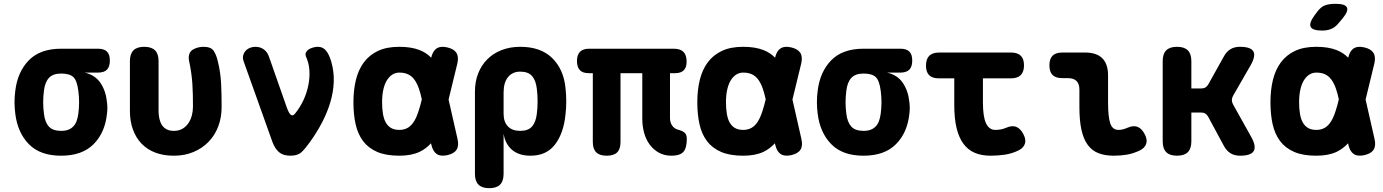

<svg xmlns="http://www.w3.org/2000/svg" viewBox="-20 -805 7240 1005"><path d="M493 -425H423Q477 -413 505.5 -371.5Q534 -330 540 -270Q542 -255 542 -240Q542 -225 540 -210Q530 -111 470 -50.5Q410 10 300 10Q190 10 131 -50.5Q72 -111 60 -210Q56 -240 56 -270Q56 -300 60 -330Q72 -429 131 -489.5Q190 -550 300 -550H493Q525 -550 540 -535Q555 -520 555 -488Q555 -456 540 -440.5Q525 -425 493 -425ZM300 -120Q322 -120 337.5 -126Q353 -132 364 -143.5Q375 -155 381 -171.5Q387 -188 390 -210Q394 -240 394 -270Q394 -300 390 -330Q383 -384 363.5 -402Q344 -420 300 -420Q257 -420 236 -397Q215 -374 210 -330Q206 -300 206 -270Q206 -240 210 -210Q215 -166 235.5 -143Q256 -120 300 -120Z M660 -485Q660 -523 678.5 -541.5Q697 -560 735 -560Q773 -560 791.5 -541.5Q810 -523 810 -485V-225Q810 -204 814 -185Q818 -166 827 -151.5Q836 -137 851.5 -128.5Q867 -120 890 -120Q917 -120 936 -131.5Q955 -143 967 -161.5Q979 -180 984.5 -202Q990 -224 990 -245Q990 -278 989.5 -307.5Q989 -337 987 -365.5Q985 -394 981 -423Q977 -452 970 -485Q969 -490 968.5 -493.5Q968 -497 968 -502Q968 -534 992.5 -547Q1017 -560 1045 -560Q1084 -560 1098 -539.5Q1112 -519 1120 -485Q1128 -453 1132 -423.5Q1136 -394 1137.5 -365Q1139 -336 1139.5 -306.5Q1140 -277 1140 -244Q1140 -190 1122.5 -143.5Q1105 -97 1072 -63Q1039 -29 993 -9.5Q947 10 890 10Q836 10 793.5 -6Q751 -22 721.5 -52.5Q692 -83 676 -126.5Q660 -170 660 -224Z M1406 -62 1256 -482Q1249 -501 1253 -515.5Q1257 -530 1266.5 -540Q1276 -550 1289.5 -555Q1303 -560 1316 -560Q1343 -560 1361.5 -546Q1380 -532 1388 -508L1481 -243Q1492 -212 1502.5 -204Q1513 -196 1524 -210Q1551 -243 1568.5 -281Q1586 -319 1594 -359Q1602 -399 1599.5 -437Q1597 -475 1582 -508Q1577 -520 1581 -529.5Q1585 -539 1594.5 -545.5Q1604 -552 1617.5 -556Q1631 -560 1644 -560Q1670 -560 1686.5 -540Q1703 -520 1714 -482Q1729 -430 1727 -376.5Q1725 -323 1709 -269.5Q1693 -216 1665 -162.5Q1637 -109 1599 -57Q1577 -26 1557.5 -8Q1538 10 1500 10Q1462 10 1440.5 -8.5Q1419 -27 1406 -62Z M2375 -77Q2383 -42 2370 -21.5Q2357 -1 2322 7Q2287 15 2266.5 1.5Q2246 -12 2238 -47L2236 -55Q2211 -27 2176 -10Q2133 10 2070 10Q2000 10 1954 -10Q1908 -30 1880.5 -66.5Q1853 -103 1841.5 -154.5Q1830 -206 1830 -270Q1830 -334 1843 -387Q1856 -440 1884.5 -478.5Q1913 -517 1958.5 -538.5Q2004 -560 2070 -560Q2133 -560 2176 -543Q2212 -529 2237 -503Q2245 -538 2266 -552Q2286 -565 2321 -557Q2356 -549 2369 -528.5Q2382 -508 2374 -473L2328 -284ZM2188 -285Q2181 -318 2172 -343Q2162 -371 2148 -389.5Q2134 -408 2115 -416.5Q2096 -425 2070 -425Q2050 -425 2033.5 -414.5Q2017 -404 2005 -384.5Q1993 -365 1986.5 -336Q1980 -307 1980 -270Q1980 -234 1985 -206.5Q1990 -179 2001 -161Q2012 -143 2029 -134Q2046 -125 2070 -125Q2096 -125 2115 -136.5Q2134 -148 2147.5 -170Q2161 -192 2171 -224Q2180 -251 2188 -285Z M2541 180Q2503 180 2484.5 161.5Q2466 143 2466 105V-325Q2466 -378 2483 -421Q2500 -464 2531 -495Q2562 -526 2606 -543Q2650 -560 2703 -560Q2810 -560 2870 -501.5Q2930 -443 2940 -345Q2944 -310 2944 -275Q2944 -240 2940 -205Q2930 -107 2885 -48.5Q2840 10 2757 10Q2697 10 2661 -20Q2625 -50 2616 -105V105Q2616 143 2597.5 161.5Q2579 180 2541 180ZM2703 -120Q2745 -120 2765 -143Q2785 -166 2790 -210Q2794 -242 2794 -275Q2794 -308 2790 -340Q2785 -384 2765 -407Q2745 -430 2703 -430Q2682 -430 2666 -422.5Q2650 -415 2638.5 -400.5Q2627 -386 2621.5 -366Q2616 -346 2616 -320V-210Q2616 -167 2638.5 -143.5Q2661 -120 2703 -120Z M3495 10Q3457 10 3428.5 -6Q3400 -22 3380.5 -48.5Q3361 -75 3351.5 -110Q3342 -145 3342 -183V-422H3228V-62Q3228 -25 3210.5 -7.5Q3193 10 3156 10Q3119 10 3101 -7.5Q3083 -25 3083 -62V-422H3062Q3030 -422 3015 -438Q3000 -454 3000 -486Q3000 -518 3016 -534Q3032 -550 3064 -550H3506Q3541 -550 3557.5 -533.5Q3574 -517 3574 -482Q3574 -452 3559 -437Q3544 -422 3514 -422H3487V-188Q3487 -164 3498.5 -147.5Q3510 -131 3530 -126Q3556 -119 3565.5 -108.5Q3575 -98 3575 -78Q3575 -30 3557 -10Q3539 10 3495 10Z M4175 -77Q4183 -42 4170 -21.5Q4157 -1 4122 7Q4087 15 4066.5 1.5Q4046 -12 4038 -47L4036 -55Q4011 -27 3976 -10Q3933 10 3870 10Q3800 10 3754 -10Q3708 -30 3680.5 -66.5Q3653 -103 3641.5 -154.5Q3630 -206 3630 -270Q3630 -334 3643 -387Q3656 -440 3684.5 -478.5Q3713 -517 3758.5 -538.5Q3804 -560 3870 -560Q3933 -560 3976 -543Q4012 -529 4037 -503Q4045 -538 4066 -552Q4086 -565 4121 -557Q4156 -549 4169 -528.5Q4182 -508 4174 -473L4128 -284ZM3988 -285Q3981 -318 3972 -343Q3962 -371 3948 -389.5Q3934 -408 3915 -416.5Q3896 -425 3870 -425Q3850 -425 3833.5 -414.5Q3817 -404 3805 -384.5Q3793 -365 3786.5 -336Q3780 -307 3780 -270Q3780 -234 3785 -206.5Q3790 -179 3801 -161Q3812 -143 3829 -134Q3846 -125 3870 -125Q3896 -125 3915 -136.5Q3934 -148 3947.5 -170Q3961 -192 3971 -224Q3980 -251 3988 -285Z M4693 -425H4623Q4677 -413 4705.5 -371.5Q4734 -330 4740 -270Q4742 -255 4742 -240Q4742 -225 4740 -210Q4730 -111 4670 -50.5Q4610 10 4500 10Q4390 10 4331 -50.5Q4272 -111 4260 -210Q4256 -240 4256 -270Q4256 -300 4260 -330Q4272 -429 4331 -489.5Q4390 -550 4500 -550H4693Q4725 -550 4740 -535Q4755 -520 4755 -488Q4755 -456 4740 -440.5Q4725 -425 4693 -425ZM4500 -120Q4522 -120 4537.5 -126Q4553 -132 4564 -143.5Q4575 -155 4581 -171.5Q4587 -188 4590 -210Q4594 -240 4594 -270Q4594 -300 4590 -330Q4583 -384 4563.5 -402Q4544 -420 4500 -420Q4457 -420 4436 -397Q4415 -374 4410 -330Q4406 -300 4406 -270Q4406 -240 4410 -210Q4415 -166 4435.5 -143Q4456 -120 4500 -120Z M5272 -530Q5306 -530 5323 -513.5Q5340 -497 5340 -463Q5340 -429 5323 -412Q5306 -395 5272 -395H5125V-270Q5125 -193 5141.5 -159Q5158 -125 5190 -125Q5204 -125 5218 -127.5Q5232 -130 5246 -136Q5278 -150 5299.5 -141Q5321 -132 5335 -106Q5352 -76 5345 -53.5Q5338 -31 5312 -18Q5277 -1 5240.5 4.5Q5204 10 5165 10Q5118 10 5082.5 -5Q5047 -20 5023 -52.5Q4999 -85 4987 -135Q4975 -185 4975 -254V-395H4893Q4860 -395 4843.5 -411.5Q4827 -428 4827 -461Q4827 -496 4844 -513Q4861 -530 4896 -530Z M5780 -270Q5780 -193 5791.5 -159Q5803 -125 5835 -125Q5845 -125 5856 -127.5Q5867 -130 5881 -136Q5913 -150 5934.5 -141Q5956 -132 5970 -106Q5987 -76 5980 -53.5Q5973 -31 5947 -18Q5912 -1 5878.5 4.5Q5845 10 5810 10Q5763 10 5729 -3.5Q5695 -17 5673 -47.5Q5651 -78 5640.5 -126.5Q5630 -175 5630 -244V-336Q5630 -366 5615 -381Q5600 -396 5570 -396H5540Q5506 -396 5489.5 -412.5Q5473 -429 5473 -463Q5473 -497 5489.5 -513.5Q5506 -530 5540 -530H5660Q5720 -530 5750 -500Q5780 -470 5780 -410Z M6141 10Q6103 10 6084.5 -8.5Q6066 -27 6066 -65V-485Q6066 -523 6084.5 -541.5Q6103 -560 6141 -560Q6179 -560 6197.5 -541.5Q6216 -523 6216 -485V-342H6268Q6281 -342 6290 -347.5Q6299 -353 6305 -364L6387 -511Q6401 -536 6421.5 -548Q6442 -560 6470 -560Q6527 -560 6540.5 -536Q6554 -512 6526 -463L6434 -303Q6428 -292 6428 -281Q6428 -270 6434 -259L6529 -89Q6557 -39 6542.5 -14.5Q6528 10 6471 10Q6442 10 6421.5 -2.5Q6401 -15 6387 -40L6304 -194Q6298 -205 6289 -210.5Q6280 -216 6267 -216H6216V-65Q6216 -27 6197.5 -8.5Q6179 10 6141 10Z M6986 -683Q6969 -662 6948 -653.5Q6927 -645 6901 -645Q6850 -645 6840.5 -664.5Q6831 -684 6861 -725L6876 -745Q6896 -771 6918 -778Q6940 -785 6971 -785Q7022 -785 7030.5 -765.5Q7039 -746 7007 -708ZM7175 -77Q7183 -42 7170 -21.5Q7157 -1 7122 7Q7087 15 7066.5 1.5Q7046 -12 7038 -47L7036 -55Q7011 -27 6976 -10Q6933 10 6870 10Q6800 10 6754 -10Q6708 -30 6680.5 -66.5Q6653 -103 6641.5 -154.5Q6630 -206 6630 -270Q6630 -334 6643 -387Q6656 -440 6684.5 -478.5Q6713 -517 6758.5 -538.5Q6804 -560 6870 -560Q6933 -560 6976 -543Q7012 -529 7037 -503Q7045 -538 7066 -552Q7086 -565 7121 -557Q7156 -549 7169 -528.5Q7182 -508 7174 -473L7128 -284ZM6988 -285Q6981 -318 6972 -343Q6962 -371 6948 -389.5Q6934 -408 6915 -416.5Q6896 -425 6870 -425Q6850 -425 6833.5 -414.5Q6817 -404 6805 -384.5Q6793 -365 6786.5 -336Q6780 -307 6780 -270Q6780 -234 6785 -206.5Q6790 -179 6801 -161Q6812 -143 6829 -134Q6846 -125 6870 -125Q6896 -125 6915 -136.5Q6934 -148 6947.5 -170Q6961 -192 6971 -224Q6980 -251 6988 -285Z"/></svg>

Font: Maple Mono NL ExtraBold
Style: Regular
Weight: 800
Monospace: yes
Designer: subframe7536
Version: Version 7.000